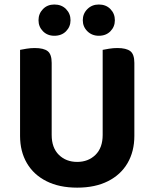

<svg xmlns="http://www.w3.org/2000/svg" viewBox="-20 -833 699 869"><path d="M329.3 16.3Q248.3 16.3 190.4 -12.9Q132.4 -42 101.6 -94.8Q70.8 -147.6 70.8 -217.9V-286.1H213.9V-222.3Q213.9 -164.1 246.5 -132.1Q279.1 -100.2 329.3 -100.2Q379.4 -100.2 412.1 -132.1Q444.7 -164.1 444.7 -222.3V-286.1H588.1V-217.9Q588.1 -147.6 557.3 -94.8Q526.5 -42 468.5 -12.9Q410.6 16.3 329.3 16.3ZM213.9 -254.3H70.8V-607.3Q80.5 -609.3 99.5 -612.5Q118.6 -615.6 137.2 -615.6Q177.7 -615.6 195.8 -601.5Q213.9 -587.4 213.9 -548.3ZM588.1 -253H444.7V-607.3Q454.3 -609.3 473.4 -612.5Q492.5 -615.6 511.1 -615.6Q551.5 -615.6 569.8 -601.5Q588.1 -587.4 588.1 -548.3ZM299.2 -741.5Q299.2 -712 278.9 -691.5Q258.7 -671.1 225.9 -671.1Q194.6 -671.1 174.5 -691.5Q154.3 -712 154.3 -741.5Q154.3 -771.2 174.5 -791.9Q194.6 -812.6 225.9 -812.6Q258.7 -812.6 278.9 -791.9Q299.2 -771.2 299.2 -741.5ZM499.9 -741.5Q499.9 -712 479.8 -691.5Q459.7 -671.1 427.2 -671.1Q396.3 -671.1 375.5 -691.5Q354.7 -712 354.7 -741.5Q354.7 -771.2 375.5 -791.9Q396.3 -812.6 427.2 -812.6Q459.7 -812.6 479.8 -791.9Q499.9 -771.2 499.9 -741.5Z"/></svg>

Font: Baloo Tamma 2
Style: Regular
Weight: 400
Designer: Divya Kowshik, Shuchita Grover and Ek Type
Foundry: Ek Type
Version: Version 1.700